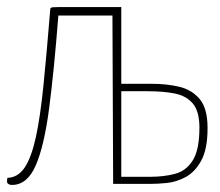

<svg xmlns="http://www.w3.org/2000/svg" viewBox="-20 -520 622 543"><path d="M14 3Q7 3 2.5 -0.5Q-2 -4 1 -17Q31 -18 50 -46.5Q69 -75 81.5 -132.5Q94 -190 103 -279.5Q112 -369 122 -492Q122 -496 123.5 -497.5Q125 -499 130 -499.5Q135 -500 145 -500H323V-283H410Q452 -283 487.5 -274.5Q523 -266 545 -239.5Q567 -213 567 -158Q567 -98 549 -65.5Q531 -33 504.5 -19Q478 -5 451.5 -2.5Q425 0 408 0H300L298 -476H145Q133 -321 119 -214Q105 -107 81 -52Q57 3 14 3ZM323 -20Q343 -20 364 -20Q385 -20 405 -20Q444 -20 475.5 -28.5Q507 -37 525.5 -67Q544 -97 544 -159Q544 -205 525.5 -227Q507 -249 474.5 -255.5Q442 -262 398 -262Q379 -262 360.5 -262Q342 -262 323 -262Z"/></svg>

Font: Yanone Kaffeesatz ExtraLight
Style: Regular
Weight: 200
Designer: Yanone (Cyrillic: Daniel Pouzeot, Huerta Tipografica, and Cyreal)
Foundry: Yanone
Version: Version 2.003